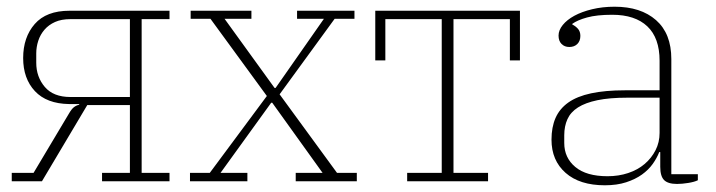

<svg xmlns="http://www.w3.org/2000/svg" viewBox="-20 -540 2134 572"><path d="M15 -25H80L185 -201Q193 -215 200 -220.5Q207 -226 216 -228V-230H186Q119 -231 84 -268.5Q49 -306 49 -367Q49 -429 83.5 -468.5Q118 -508 187 -508H485V-483H402V-25H485V0H284V-25H367V-227H240L105 0H15ZM367 -251V-483H190Q163 -483 144 -474.5Q125 -466 112.5 -451.5Q100 -437 94 -418.5Q88 -400 88 -381V-353Q88 -311 113.5 -281Q139 -251 190 -251Z M546 -25H605L775 -254L607 -484H548V-508H729V-484H649L798 -278H801L945 -484H865V-508H1036V-484H977L813 -259L984 -25H1043V0H861V-25H941L791 -234H788L637 -25H717V0H546Z M1193 -25H1296V-483H1128V-360H1098V-508H1529V-360H1499V-483H1331V-25H1434V0H1193Z M1782 12Q1707 12 1665 -25Q1623 -62 1623 -124Q1623 -161 1635 -188.5Q1647 -216 1673 -234.5Q1699 -253 1741 -262Q1783 -271 1842 -271H1945V-359Q1945 -427 1908.5 -461.5Q1872 -496 1804 -496Q1758 -496 1729 -488Q1700 -480 1685 -469V-467Q1695 -462 1702 -454Q1709 -446 1709 -433Q1709 -418 1700 -409Q1691 -400 1676 -400Q1662 -400 1653 -409Q1644 -418 1644 -434Q1644 -450 1656.5 -465.5Q1669 -481 1691 -493Q1713 -505 1744 -512.5Q1775 -520 1811 -520Q1889 -520 1934.5 -480Q1980 -440 1980 -364V-21H2059V-3Q2049 2 2030.5 5Q2012 8 1997 8Q1970 8 1958.5 -3.5Q1947 -15 1947 -43V-87H1944Q1937 -69 1924.5 -51.5Q1912 -34 1892.5 -20Q1873 -6 1845.5 3Q1818 12 1782 12ZM1790 -15Q1823 -15 1851.5 -24.5Q1880 -34 1900.5 -51.5Q1921 -69 1933 -92.5Q1945 -116 1945 -144V-249H1849Q1796 -249 1760 -241.5Q1724 -234 1702 -220Q1680 -206 1670.5 -185Q1661 -164 1661 -137V-114Q1661 -70 1694 -42.5Q1727 -15 1790 -15Z"/></svg>

Font: IBM Plex Serif ExtLt
Style: Regular
Weight: 200
Designer: Mike Abbink, Paul van der Laan, Pieter van Rosmalen
Foundry: Bold Monday
Version: Version 3.001